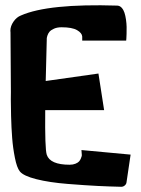

<svg xmlns="http://www.w3.org/2000/svg" viewBox="-20 -715 545 740"><path d="M296.9 -558.6H466.3Q466.8 -561.5 467 -566.2Q467.3 -570.8 467.8 -584.7Q468.3 -598.6 468 -611.3Q467.8 -624 465.6 -639.4Q463.4 -654.8 459.7 -666Q456.1 -677.2 449 -685.1Q441.9 -692.9 432.1 -693.4Q165.5 -701.7 60.5 -655.3Q43.9 -648.9 32 -631.6Q20 -614.3 20 -596.2Q20 -595.2 20.3 -593Q20.5 -590.8 20.5 -589.8L22 -360.4Q22 -350.1 21.7 -332.5Q21.5 -314.9 22.7 -268.3Q23.9 -221.7 26.9 -183.3Q29.8 -145 37.4 -106.9Q44.9 -68.8 56.2 -54.7Q69.8 -37.1 120.1 -24.4Q170.4 -11.7 241.2 -6.1Q312 -0.5 356.9 1.7Q401.9 3.9 447.3 4.9Q455.1 4.9 461.2 -0.5Q467.3 -5.9 467.8 -13.7L483.4 -119.1L293.9 -136.7L295.4 -117.2Q295.4 -115.7 294.9 -113.3Q294.4 -110.8 291.7 -104.2Q289.1 -97.7 284.7 -92.8Q280.3 -87.9 270.8 -84Q261.2 -80.1 248.5 -80.1Q172.9 -80.1 160.2 -118.7Q152.8 -140.6 154.3 -290.5H381.3L359.4 -431.6L156.2 -402.8L160.2 -561Q160.2 -563 160.2 -566.4Q160.2 -569.8 162.8 -578.1Q165.5 -586.4 170.9 -592.8Q176.3 -599.1 188.2 -604.5Q200.2 -609.9 217.3 -609.9Q257.8 -609.9 276.9 -598.9Q295.9 -587.9 296.9 -574.2Z"/></svg>

Font: Some Time Later
Style: Regular
Weight: 400
Version: Version 003.300